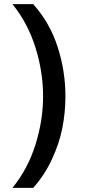

<svg xmlns="http://www.w3.org/2000/svg" viewBox="-20 -744 413 927"><path d="M40 163.1Q113.8 72.8 150.9 -44.7Q188 -162.1 188 -279.8Q188 -397.5 150.9 -515.4Q113.8 -633.3 40 -724.1H140.1Q220.7 -634.3 258.3 -517.3Q295.9 -400.4 295.9 -279.8Q295.9 -201.7 281.2 -127Q266.6 -52.2 230.7 25.1Q194.8 102.5 140.1 163.1Z"/></svg>

Font: TASA Orbiter Text Medium
Style: Regular
Weight: 500
Designer: Weizhong Zhang
Version: Version 1.000;Glyphs 3.1.2 (3151)